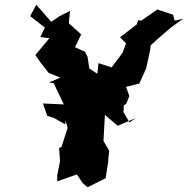

<svg xmlns="http://www.w3.org/2000/svg" viewBox="-20 -767 792 809"><path d="M526 -251 500 -295 502 -323 512 -330 525 -362 511 -401 567 -415 596 -479 613 -558 615 -576 641 -600 700 -651 752 -688 716 -680 709 -705 643 -727 575 -680 562 -682 556 -664 486 -610 511 -584 496 -544 450 -483 395 -501 385 -410 409 -376 402 -448 356 -479 349 -528 338 -549 296 -568 322 -622 270 -669 275 -721 231 -699 196 -675 133 -747 107 -699 169 -651 150 -611 188 -606 129 -535 152 -502 185 -460 234 -440 186 -419 206 -417 249 -327 161 -331 179 -279 207 -270 255 -243 256 -259 265 -228 239 -148 229 -143 233 -88 221 -28V-3L304 -32L329 5L349 22L425 -16L436 -86V-94L440 -132L416 -173L422 -283L476 -237L551 -269Z"/></svg>

Font: Asimov Aggro
Style: It
Weight: 500
Designer: Google
Version: Version 2.000980; 2014